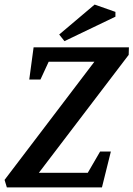

<svg xmlns="http://www.w3.org/2000/svg" viewBox="-32 -820 584 840"><path d="M-2 0 -12 -33 381 -550H181L145 -472H96L115 -613H532L531 -580L138 -64H352L406 -157H453L414 0ZM250 -640 227 -669 382 -800 473 -768V-747Z"/></svg>

Font: Manuale SemiBold
Style: Italic
Weight: 600
Italic angle: -11°
Designer: Eduardo Tunni / Pablo Cosgaya
Foundry: Eduardo Tunni / Pablo Cosgaya
Version: Version 1.002